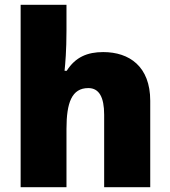

<svg xmlns="http://www.w3.org/2000/svg" viewBox="-20 -780 710 800"><path d="M257 -652V-760H66V0H257V-243C257 -352 279 -413 348 -413C393 -413 414 -375 414 -302V0H606V-360C606 -503 519 -563 410 -563C344 -563 294 -542 258 -485H249C252 -514 257 -570 257 -652Z"/></svg>

Font: Noto Sans Lao Looped Black
Style: Regular
Weight: 900
Designer: Mark Frömberg, Ben Mitchell
Foundry: The Fontpad Ltd
Version: Version 1.002